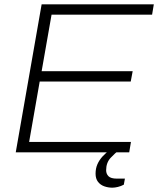

<svg xmlns="http://www.w3.org/2000/svg" viewBox="-20 -706 733 890"><path d="M53 0 173 -686H693L685 -638H219L173 -376H595L586 -328H164L115 -48H587L579 0ZM501 164Q481 164 463 157.5Q445 151 434 136.5Q423 122 423 99Q423 75 431.5 55.5Q440 36 455.5 19Q471 2 491 -12H531L530 -8Q514 3 493 25.5Q472 48 472 83Q472 100 483 111Q494 122 522 122H559L554 150Q541 157 526.5 160.5Q512 164 501 164Z"/></svg>

Font: Archivo SemiBold Thin
Style: Italic
Weight: 250
Italic angle: -10°
Version: Version 2.001